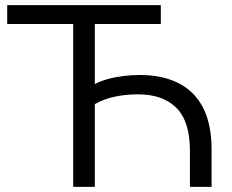

<svg xmlns="http://www.w3.org/2000/svg" viewBox="-20 -725 899 745"><path d="M264 0V-632H8V-705H604V-632H348V-399Q369 -410 397.5 -418Q426 -426 458.5 -430Q491 -434 522 -434Q611 -434 673.5 -402Q736 -370 768.5 -306Q801 -242 801 -145V0H717V-139Q717 -254 664.5 -306.5Q612 -359 515 -359Q471 -359 428 -350.5Q385 -342 348 -321V0Z"/></svg>

Font: Nunito Sans 11pt
Style: Regular
Weight: 400
Version: Version 3.101;gftools[0.9.27]